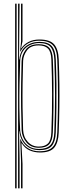

<svg xmlns="http://www.w3.org/2000/svg" viewBox="-20 -820 392 1040"><path d="M94 200V54.5L89.5 -66H91.5Q103.2 -35.8 130 -18.1Q156.8 -0.5 195.2 -0.5Q243.8 -0.5 266 -24.1Q288.2 -47.8 290.2 -102.2Q293 -173.5 293.8 -238.8Q294.5 -304 293.6 -367.6Q292.8 -431.2 290.2 -497.2Q288.2 -552.5 265.6 -576Q243 -599.5 192.2 -599.5Q157.5 -599.5 131.4 -584.4Q105.2 -569.2 91 -541.2H89L94 -595.8V-800H102L101.8 -595.8L94 -558.8H96Q109.5 -579.8 134.6 -592.9Q159.8 -606 193.8 -606Q250.2 -606 273.2 -579.8Q296.2 -553.5 298.2 -497.5Q301 -426 301.8 -363.1Q302.5 -300.2 301.6 -237.2Q300.8 -174.2 298 -101.8Q296 -47.5 274.2 -20.8Q252.5 6 197.2 6Q166.2 6 140.2 -5.6Q114.2 -17.2 98 -43.5H96L102 68V200ZM62 200V-800H70V200ZM78 200V-800H86L83 -498H85Q88.5 -544.2 119 -568.8Q149.5 -593.2 193 -593.2Q240.8 -593.2 260.6 -570.1Q280.5 -547 282.2 -497.2Q285 -425.8 285.8 -363Q286.5 -300.2 285.6 -237.4Q284.8 -174.5 282 -102Q280.2 -53.5 260.9 -30.1Q241.5 -6.8 194.2 -6.8Q145.8 -6.8 117.4 -36Q89 -65.2 85.5 -109H83.5L86 39.5V200ZM190.8 -13.2Q232.5 -13.2 252.5 -33.5Q272.5 -53.8 274.2 -103Q278 -206.5 278.1 -301.6Q278.2 -396.8 274.2 -497.5Q272.5 -543.5 254.4 -565.1Q236.2 -586.8 192 -586.8Q165.5 -586.8 142.5 -576Q119.5 -565.2 105 -543.9Q90.5 -522.5 89.2 -490.2Q87 -430.5 85.8 -365.6Q84.5 -300.8 85.1 -236.8Q85.8 -172.8 89.2 -115Q90.8 -90.8 102.1 -67.2Q113.5 -43.8 135.5 -28.5Q157.5 -13.2 190.8 -13.2ZM190.5 -19.5Q146.8 -19.5 122.8 -48.9Q98.8 -78.2 97.2 -115Q95 -173.8 94.2 -240.1Q93.5 -306.5 94.4 -371Q95.2 -435.5 97 -488.8Q98.2 -521.8 119.5 -551.1Q140.8 -580.5 189.8 -580.5Q229 -580.5 246.8 -561.2Q264.5 -542 266.2 -497.8Q268.8 -434.2 269.6 -371.1Q270.5 -308 269.8 -242Q269 -176 266.2 -103.2Q264.5 -58.5 246.9 -39Q229.2 -19.5 190.5 -19.5ZM190.2 -26Q222.8 -26 239.8 -42.8Q256.8 -59.5 258.2 -103.5Q262.5 -215.2 262.1 -311.2Q261.8 -407.2 258.2 -497.5Q256.5 -539.8 240 -556.9Q223.5 -574 189.2 -574Q145.5 -574 125.9 -546.8Q106.2 -519.5 105.2 -490Q103.2 -432.5 102.4 -367.9Q101.5 -303.2 102.2 -238.6Q103 -174 105.2 -116.5Q107 -77.2 130.6 -51.6Q154.2 -26 190.2 -26Z"/></svg>

Font: Big Shoulders Inline Text Thin Thin
Style: Regular
Weight: 250
Version: Version 2.002